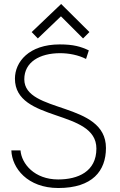

<svg xmlns="http://www.w3.org/2000/svg" viewBox="-20 -933 601 964"><path d="M37 -178C40 -89 118 11 273 11C444 11 512 -75 512 -190C512 -425 102 -362 102 -535C102 -621 179 -666 282 -666C325 -666 373 -657 412 -637L426 -680C386 -699 349 -710 280 -710C125 -710 55 -622 55 -538C55 -317 464 -387 464 -187C464 -71 371 -32 272 -32C153 -32 88 -111 83 -178ZM139 -772 170 -740 286 -851 397 -740 429 -772 287 -913Z"/></svg>

Font: Advent Pro
Style: Light
Weight: 300
Designer: Andreas Kalpakidis
Foundry: Andreas Kalpakidis
Version: Version 2.002 2007